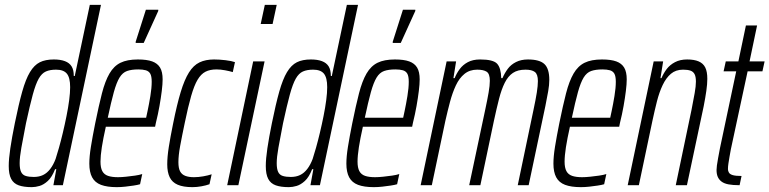

<svg xmlns="http://www.w3.org/2000/svg" viewBox="-20 -763 3170 791"><path d="M111 8Q78 8 57 0.5Q36 -7 26 -26Q16 -45 16 -79Q16 -108 22.5 -152Q29 -196 41 -255Q57 -334 71.5 -385.5Q86 -437 103.5 -466Q121 -495 144 -506.5Q167 -518 202 -518Q229 -518 247.5 -511Q266 -504 275 -489.5Q284 -475 284 -450H288L350 -743H396L239 0H200L212 -66H207Q194 -33 177 -17.5Q160 -2 143 3Q126 8 111 8ZM119 -34Q141 -34 157.5 -42Q174 -50 187 -67Q200 -84 209 -108Q215 -126 223 -154.5Q231 -183 239 -216.5Q247 -250 254 -285Q261 -320 265 -350.5Q269 -381 269 -404Q269 -443 255.5 -459.5Q242 -476 211 -476Q186 -476 169 -468.5Q152 -461 139.5 -439Q127 -417 115 -373Q103 -329 87 -255Q75 -194 68 -154.5Q61 -115 61 -91Q61 -67 67 -54.5Q73 -42 86.5 -38Q100 -34 119 -34Z M461 8Q421 8 396 -1.5Q371 -11 359.5 -32.5Q348 -54 348 -89Q348 -118 354.5 -158.5Q361 -199 372 -254Q387 -328 400 -378.5Q413 -429 431 -460Q449 -491 476.5 -504.5Q504 -518 548 -518Q585 -518 607 -510Q629 -502 639.5 -484.5Q650 -467 650 -436Q650 -417 646.5 -388.5Q643 -360 637 -326Q631 -292 622 -256L619 -241H416Q405 -192 399.5 -156.5Q394 -121 394 -97Q394 -72 401.5 -58Q409 -44 425 -38.5Q441 -33 466 -33Q481 -33 499.5 -35Q518 -37 536 -39.5Q554 -42 566 -46L557 -4Q547 -1 530.5 1.5Q514 4 496 6Q478 8 461 8ZM424 -278H582L588 -306Q594 -334 599.5 -367.5Q605 -401 605 -426Q605 -449 599 -459.5Q593 -470 580.5 -473.5Q568 -477 550 -477Q522 -477 503.5 -470.5Q485 -464 472.5 -443.5Q460 -423 449 -383.5Q438 -344 424 -278ZM539 -586V-591L581 -723H632V-718L572 -586Z M773 8Q735 8 712 -2Q689 -12 679 -33Q669 -54 669 -86Q669 -117 675.5 -158Q682 -199 693 -253Q709 -333 724.5 -384Q740 -435 758.5 -464.5Q777 -494 802 -506Q827 -518 862 -518Q884 -518 909 -515Q934 -512 948 -507L939 -466Q926 -470 907 -473.5Q888 -477 872 -477Q845 -477 826.5 -467.5Q808 -458 794 -434.5Q780 -411 767.5 -367.5Q755 -324 741 -256Q729 -199 722 -160.5Q715 -122 715 -95Q715 -70 722 -57Q729 -44 743.5 -38.5Q758 -33 779 -33Q797 -33 817 -36.5Q837 -40 852 -45L843 -4Q829 1 810 4.5Q791 8 773 8Z M1054 -664 1071 -743H1120L1103 -664ZM916 0 1023 -510H1070L962 0Z M1170 8Q1137 8 1116 0.5Q1095 -7 1085 -26Q1075 -45 1075 -79Q1075 -108 1081.5 -152Q1088 -196 1100 -255Q1116 -334 1130.5 -385.5Q1145 -437 1162.5 -466Q1180 -495 1203 -506.5Q1226 -518 1261 -518Q1288 -518 1306.5 -511Q1325 -504 1334 -489.5Q1343 -475 1343 -450H1347L1409 -743H1455L1298 0H1259L1271 -66H1266Q1253 -33 1236 -17.5Q1219 -2 1202 3Q1185 8 1170 8ZM1178 -34Q1200 -34 1216.5 -42Q1233 -50 1246 -67Q1259 -84 1268 -108Q1274 -126 1282 -154.5Q1290 -183 1298 -216.5Q1306 -250 1313 -285Q1320 -320 1324 -350.5Q1328 -381 1328 -404Q1328 -443 1314.5 -459.5Q1301 -476 1270 -476Q1245 -476 1228 -468.5Q1211 -461 1198.5 -439Q1186 -417 1174 -373Q1162 -329 1146 -255Q1134 -194 1127 -154.5Q1120 -115 1120 -91Q1120 -67 1126 -54.5Q1132 -42 1145.5 -38Q1159 -34 1178 -34Z M1520 8Q1480 8 1455 -1.5Q1430 -11 1418.5 -32.5Q1407 -54 1407 -89Q1407 -118 1413.5 -158.5Q1420 -199 1431 -254Q1446 -328 1459 -378.5Q1472 -429 1490 -460Q1508 -491 1535.5 -504.5Q1563 -518 1607 -518Q1644 -518 1666 -510Q1688 -502 1698.5 -484.5Q1709 -467 1709 -436Q1709 -417 1705.5 -388.5Q1702 -360 1696 -326Q1690 -292 1681 -256L1678 -241H1475Q1464 -192 1458.5 -156.5Q1453 -121 1453 -97Q1453 -72 1460.5 -58Q1468 -44 1484 -38.5Q1500 -33 1525 -33Q1540 -33 1558.5 -35Q1577 -37 1595 -39.5Q1613 -42 1625 -46L1616 -4Q1606 -1 1589.5 1.5Q1573 4 1555 6Q1537 8 1520 8ZM1483 -278H1641L1647 -306Q1653 -334 1658.5 -367.5Q1664 -401 1664 -426Q1664 -449 1658 -459.5Q1652 -470 1639.5 -473.5Q1627 -477 1609 -477Q1581 -477 1562.5 -470.5Q1544 -464 1531.5 -443.5Q1519 -423 1508 -383.5Q1497 -344 1483 -278ZM1598 -586V-591L1640 -723H1691V-718L1631 -586Z M1713 0 1820 -510H1859L1848 -441H1853Q1861 -461 1874 -478.5Q1887 -496 1907.5 -507Q1928 -518 1958 -518Q2012 -518 2028 -500.5Q2044 -483 2045 -441H2050Q2059 -462 2072 -479.5Q2085 -497 2106 -507.5Q2127 -518 2155 -518Q2203 -518 2223 -499Q2243 -480 2243 -434Q2243 -413 2238.5 -387.5Q2234 -362 2227 -327L2158 0H2113L2178 -311Q2187 -353 2191.5 -381.5Q2196 -410 2196 -429Q2196 -457 2183.5 -466.5Q2171 -476 2145 -476Q2113 -476 2093 -462.5Q2073 -449 2059.5 -422Q2046 -395 2036 -356Q2026 -317 2015 -266L1959 0H1913L1979 -311Q1988 -353 1993 -382Q1998 -411 1998 -430Q1998 -459 1985 -467.5Q1972 -476 1946 -476Q1915 -476 1893.5 -458.5Q1872 -441 1858 -411Q1844 -381 1834 -343.5Q1824 -306 1815 -266L1759 0Z M2373 8Q2333 8 2308 -1.5Q2283 -11 2271.5 -32.5Q2260 -54 2260 -89Q2260 -118 2266.5 -158.5Q2273 -199 2284 -254Q2299 -328 2312 -378.5Q2325 -429 2343 -460Q2361 -491 2388.5 -504.5Q2416 -518 2460 -518Q2497 -518 2519 -510Q2541 -502 2551.5 -484.5Q2562 -467 2562 -436Q2562 -417 2558.5 -388.5Q2555 -360 2549 -326Q2543 -292 2534 -256L2531 -241H2328Q2317 -192 2311.5 -156.5Q2306 -121 2306 -97Q2306 -72 2313.5 -58Q2321 -44 2337 -38.5Q2353 -33 2378 -33Q2393 -33 2411.5 -35Q2430 -37 2448 -39.5Q2466 -42 2478 -46L2469 -4Q2459 -1 2442.5 1.5Q2426 4 2408 6Q2390 8 2373 8ZM2336 -278H2494L2500 -306Q2506 -334 2511.5 -367.5Q2517 -401 2517 -426Q2517 -449 2511 -459.5Q2505 -470 2492.5 -473.5Q2480 -477 2462 -477Q2434 -477 2415.5 -470.5Q2397 -464 2384.5 -443.5Q2372 -423 2361 -383.5Q2350 -344 2336 -278Z M2566 0 2673 -510H2712L2701 -441H2705Q2714 -462 2727 -479Q2740 -496 2761 -507Q2782 -518 2811 -518Q2840 -518 2858.5 -510Q2877 -502 2885.5 -485Q2894 -468 2894 -438Q2894 -417 2890 -389Q2886 -361 2879 -325L2810 0H2764L2829 -311Q2837 -352 2842 -380Q2847 -408 2847 -427Q2847 -447 2841.5 -457.5Q2836 -468 2824.5 -472Q2813 -476 2794 -476Q2764 -476 2744 -459Q2724 -442 2710 -412.5Q2696 -383 2686.5 -345.5Q2677 -308 2668 -266L2612 0Z M3027 0Q2999 0 2981 -3.5Q2963 -7 2952.5 -15Q2942 -23 2937 -34.5Q2932 -46 2932 -63Q2932 -69 2933.5 -81.5Q2935 -94 2938.5 -112Q2942 -130 2946 -152L3013 -469H2961L2970 -510H3022L3053 -658H3099L3068 -510H3130L3121 -469H3060L2991 -148Q2988 -132 2985.5 -117.5Q2983 -103 2981 -90Q2979 -77 2979 -66Q2979 -59 2983 -52Q2987 -45 2999 -41.5Q3011 -38 3035 -38Z"/></svg>

Font: Saira UltraCondensed Light
Style: Italic
Weight: 300
Width: 1
Italic angle: -12°
Designer: Hector Gatti with collaboration of the Omnibus-Type team
Foundry: Omnibus-Type
Version: Version 1.101